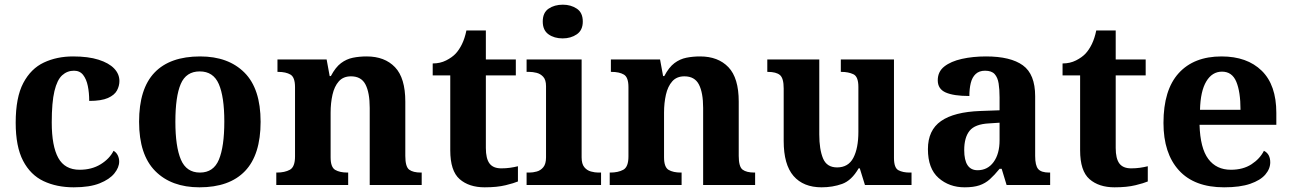

<svg xmlns="http://www.w3.org/2000/svg" viewBox="-20 -790 5513 820"><path d="M295 10Q222 10 166 -16.5Q110 -43 78.5 -103.5Q47 -164 47 -266Q47 -374 79.5 -435.5Q112 -497 167.5 -523Q223 -549 292 -549Q357 -549 401 -535Q445 -521 467.5 -497.5Q490 -474 490 -444Q490 -423 479.5 -403.5Q469 -384 441 -371.5Q413 -359 361 -359Q361 -394 355 -423Q349 -452 335 -470Q321 -488 296 -488Q267 -488 245.5 -468.5Q224 -449 212.5 -401Q201 -353 201 -267Q201 -166 229 -115.5Q257 -65 320 -65Q372 -65 410 -88.5Q448 -112 465 -146Q477 -139 483 -126.5Q489 -114 489 -100Q489 -75 468.5 -49.5Q448 -24 405.5 -7Q363 10 295 10Z M832 10Q712 10 643 -59.5Q574 -129 574 -270Q574 -411 640 -480Q706 -549 835 -549Q955 -549 1024 -480Q1093 -411 1093 -270Q1093 -129 1026.5 -59.5Q960 10 832 10ZM834 -53Q892 -53 915 -108.5Q938 -164 938 -271Q938 -377 914.5 -431Q891 -485 833 -485Q775 -485 752 -431.5Q729 -378 729 -270Q729 -164 752.5 -108.5Q776 -53 834 -53Z M1160 0V-53H1162Q1196 -53 1218 -65Q1240 -77 1240 -122V-418Q1240 -460 1220.5 -471.5Q1201 -483 1168 -483H1165V-536H1375L1388 -465H1393Q1413 -503 1436.5 -520.5Q1460 -538 1487.5 -543.5Q1515 -549 1546 -549Q1623 -549 1667 -503Q1711 -457 1711 -356V-124Q1711 -78 1727.5 -65.5Q1744 -53 1778 -53H1781V0H1559V-329Q1559 -394 1541 -429Q1523 -464 1479 -464Q1446 -464 1427 -442.5Q1408 -421 1400 -385.5Q1392 -350 1392 -309V-118Q1392 -76 1411.5 -64.5Q1431 -53 1464 -53H1467V0Z M2050 10Q1983 10 1943 -25Q1903 -60 1903 -148V-468H1828V-519Q1860 -519 1885.5 -532Q1911 -545 1926 -561Q1941 -577 1953 -601.5Q1965 -626 1972 -660H2055V-536H2183V-468H2055V-158Q2055 -113 2070.5 -92Q2086 -71 2121 -71Q2141 -71 2158.5 -73.5Q2176 -76 2192 -80V-15Q2176 -8 2139.5 1Q2103 10 2050 10Z M2229 0V-53H2241Q2256 -53 2272.5 -57.5Q2289 -62 2300.5 -76Q2312 -90 2312 -118V-422Q2312 -449 2300 -462Q2288 -475 2271.5 -479Q2255 -483 2241 -483H2229V-536H2464V-118Q2464 -90 2475.5 -76Q2487 -62 2504 -57.5Q2521 -53 2535 -53H2547V0ZM2383 -626Q2347 -626 2322.5 -643.5Q2298 -661 2298 -698Q2298 -736 2323 -753Q2348 -770 2384 -770Q2418 -770 2443.5 -753Q2469 -736 2469 -698Q2469 -661 2443.5 -643.5Q2418 -626 2383 -626Z M2584 0V-53H2586Q2620 -53 2642 -65Q2664 -77 2664 -122V-418Q2664 -460 2644.5 -471.5Q2625 -483 2592 -483H2589V-536H2799L2812 -465H2817Q2837 -503 2860.5 -520.5Q2884 -538 2911.5 -543.5Q2939 -549 2970 -549Q3047 -549 3091 -503Q3135 -457 3135 -356V-124Q3135 -78 3151.5 -65.5Q3168 -53 3202 -53H3205V0H2983V-329Q2983 -394 2965 -429Q2947 -464 2903 -464Q2870 -464 2851 -442.5Q2832 -421 2824 -385.5Q2816 -350 2816 -309V-118Q2816 -76 2835.5 -64.5Q2855 -53 2888 -53H2891V0Z M3489 10Q3411 10 3369 -38.5Q3327 -87 3327 -188V-412Q3327 -456 3311 -469.5Q3295 -483 3259 -483H3257V-536H3479V-216Q3479 -152 3495 -113.5Q3511 -75 3555 -75Q3603 -75 3624.5 -116Q3646 -157 3646 -227V-419Q3646 -463 3624.5 -473Q3603 -483 3574 -483H3571V-536H3798V-116Q3798 -73 3817 -63Q3836 -53 3865 -53H3873V0H3674L3652 -71H3647Q3617 -19 3576.5 -4.5Q3536 10 3489 10Z M4100 10Q4034 10 3988.5 -30Q3943 -70 3943 -153Q3943 -234 3999 -273Q4055 -312 4167 -316L4249 -319V-374Q4249 -408 4245 -433.5Q4241 -459 4228 -473.5Q4215 -488 4187 -488Q4162 -488 4147 -474Q4132 -460 4126 -435.5Q4120 -411 4120 -380Q4053 -380 4019 -395Q3985 -410 3985 -447Q3985 -484 4013 -506Q4041 -528 4088 -538.5Q4135 -549 4191 -549Q4296 -549 4348.5 -511Q4401 -473 4401 -379V-124Q4401 -83 4414 -68Q4427 -53 4461 -53H4465V0H4279L4258 -69H4249Q4227 -42 4207.5 -24.5Q4188 -7 4163 1.5Q4138 10 4100 10ZM4155 -63Q4198 -63 4223.5 -98Q4249 -133 4249 -191V-266L4204 -263Q4144 -260 4121 -231.5Q4098 -203 4098 -149Q4098 -63 4155 -63Z M4740 10Q4673 10 4633 -25Q4593 -60 4593 -148V-468H4518V-519Q4550 -519 4575.5 -532Q4601 -545 4616 -561Q4631 -577 4643 -601.5Q4655 -626 4662 -660H4745V-536H4873V-468H4745V-158Q4745 -113 4760.5 -92Q4776 -71 4811 -71Q4831 -71 4848.5 -73.5Q4866 -76 4882 -80V-15Q4866 -8 4829.5 1Q4793 10 4740 10Z M5208 10Q5081 10 5015 -62.5Q4949 -135 4949 -265Q4949 -406 5014 -477.5Q5079 -549 5197 -549Q5306 -549 5368.5 -488Q5431 -427 5431 -308V-257H5103Q5106 -157 5140.5 -111Q5175 -65 5237 -65Q5289 -65 5325 -88.5Q5361 -112 5378 -146Q5392 -139 5398.5 -126.5Q5405 -114 5405 -97Q5405 -69 5384 -44.5Q5363 -20 5319.5 -5Q5276 10 5208 10ZM5278 -321Q5278 -398 5260 -441Q5242 -484 5199 -484Q5157 -484 5132 -442.5Q5107 -401 5105 -321Z"/></svg>

Font: Noto Serif Vithkuqi
Style: Bold
Weight: 700
Version: Version 1.005